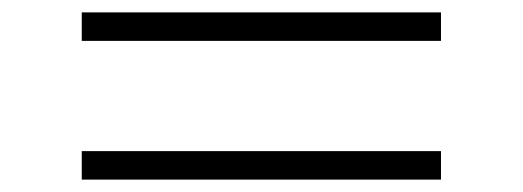

<svg xmlns="http://www.w3.org/2000/svg" viewBox="-20 -445 844 310"><path d="M112 -379V-425H692V-379ZM112 -155V-201H692V-155Z"/></svg>

Font: M PLUS 1 Thin Light
Style: Regular
Weight: 300
Version: Version 1.001